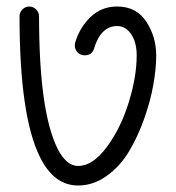

<svg xmlns="http://www.w3.org/2000/svg" viewBox="-20 -570 540 590"><path d="M240 -400Q227 -400 218.5 -409Q210 -418 210 -430Q210 -436 211 -439Q225 -486 258.5 -518Q292 -550 340 -550Q399 -550 429.5 -503.5Q460 -457 460 -400Q460 -359 451 -308.5Q442 -258 422.5 -203.5Q403 -149 376 -104Q349 -59 308 -29.5Q267 0 220 0Q146 0 103 -87Q40 -213 40 -520Q40 -532 49 -541Q58 -550 70 -550Q82 -550 91 -541Q100 -532 100 -520Q100 -227 157 -113Q184 -60 220 -60Q265 -60 308 -118Q351 -176 375.5 -255Q400 -334 400 -400Q400 -440 383 -465Q366 -490 340 -490Q290 -490 269 -421Q263 -400 240 -400Z"/></svg>

Font: Pecita
Style: Book
Weight: 400
Width: 7
Version: Version 4.3